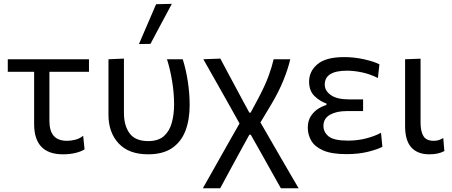

<svg xmlns="http://www.w3.org/2000/svg" viewBox="-20 -812 2408 1024"><path d="M316 11Q162 11 162 -150.5V-429H21.5V-496H454.5V-429H243.5V-168.5Q243.5 -114.5 266.2 -87.8Q289 -61 338 -61Q360 -61 383 -67.2Q406 -73.5 423.5 -88L431 -15.5Q414.5 -4.5 384.5 3.2Q354.5 11 316 11Z M770 11Q667 11 612.8 -47.2Q558.5 -105.5 558.5 -199.5V-496L641 -499.5V-210Q641 -142 671.2 -100.8Q701.5 -59.5 770.5 -59.5Q824.5 -59.5 854.5 -86.5Q884.5 -113.5 896.5 -158.2Q908.5 -203 908.5 -256Q908.5 -316 897.8 -380.5Q887 -445 870.5 -496H954.5Q971.5 -443.5 981.5 -379Q991.5 -314.5 991.5 -251.5Q991.5 -173 968.8 -114Q946 -55 897.2 -22Q848.5 11 770 11ZM721 -577Q744 -630.5 767 -683.8Q790 -737 812.5 -789.5L896.5 -791.5Q867.5 -737.5 839 -684.2Q810.5 -631 782.5 -578Z M1062 192Q1086 149 1122.2 85.2Q1158.5 21.5 1201 -54.5L1257.5 -153.5L1201 -254.5Q1167.5 -314 1132.8 -375.5Q1098 -437 1064.5 -496L1155 -499.5Q1172.5 -467 1195.2 -424.2Q1218 -381.5 1239.8 -341Q1261.5 -300.5 1276 -273.5L1310 -211H1316.5L1356 -284.5Q1393.5 -355 1412 -405.8Q1430.5 -456.5 1439.5 -496H1528Q1517 -447 1492 -384.8Q1467 -322.5 1426 -254L1369 -159L1449.5 -19.5Q1477.5 29 1498.5 65Q1519.5 101 1537 131.2Q1554.5 161.5 1572.5 192H1478Q1452.5 147.5 1428 103.2Q1403.5 59 1377.5 13L1317.5 -93.5H1310L1270 -21Q1231 50.5 1203 102Q1175 153.5 1154.5 192Z M1827.5 10Q1748 10 1703 -10Q1658 -30 1639.8 -62.2Q1621.5 -94.5 1621.5 -130.5Q1621.5 -167.5 1637.8 -192.5Q1654 -217.5 1677.2 -232Q1700.5 -246.5 1721 -252V-260Q1687.5 -271 1658 -299Q1628.5 -327 1628.5 -377Q1628.5 -432 1673.5 -469.8Q1718.5 -507.5 1815.5 -507.5Q1868.5 -507.5 1920.8 -496Q1973 -484.5 2003.5 -469L1995.5 -396Q1952 -417.5 1909.8 -426.2Q1867.5 -435 1830.5 -435Q1712 -435 1712 -361Q1712 -327.5 1744.8 -304.8Q1777.5 -282 1839 -282H1916.5V-219.5H1827.5Q1774.5 -219.5 1739.8 -199.8Q1705 -180 1705 -140.5Q1705 -107.5 1732.5 -84.8Q1760 -62 1836.5 -62Q1887.5 -62 1934.2 -74.2Q1981 -86.5 2012 -104L2019.5 -29Q1994 -15.5 1943.8 -2.8Q1893.5 10 1827.5 10Z M2269.5 11Q2207.5 11 2174 -25.5Q2140.5 -62 2140.5 -139.5V-496L2223 -499V-158.5Q2223 -110.5 2238.5 -85.8Q2254 -61 2293 -61Q2306 -61 2318 -64.2Q2330 -67.5 2344 -76L2350 -6.5Q2318.5 11 2269.5 11Z"/></svg>

Font: Commissioner
Style: Regular
Weight: 400
Designer: Kostas Bartsokas
Foundry: Kostas Bartsokas
Version: Version 1.000; ttfautohint (v1.8.3)